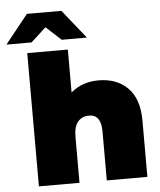

<svg xmlns="http://www.w3.org/2000/svg" viewBox="-123 -1012 887 1065"><g transform="rotate(-5 320.5 -479.5)"><path d="M654 -312V0H428V-273Q428 -367 361 -367Q323 -367 299.5 -340.5Q276 -314 276 -257V0H50V-742H276V-503Q339 -557 430 -557Q531 -557 592.5 -496Q654 -435 654 -312ZM247 -799 163 -876 79 -799H-61L67 -959H259L387 -799Z"/></g></svg>

Font: Montserrat Alternates Black
Style: Regular
Weight: 900
Designer: Julieta Ulanovsky
Foundry: Julieta Ulanovsky
Version: Version 7.200